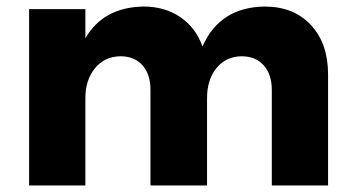

<svg xmlns="http://www.w3.org/2000/svg" viewBox="-20 -567 1077 587"><path d="M69 0V-539H241V-450Q296 -545 419 -547Q484 -547 531.5 -514.5Q579 -482 599 -425Q652 -545 789 -547Q878 -547 930.5 -490.5Q983 -434 983 -340V0H811V-292Q811 -340 786 -367.5Q761 -395 718 -395Q670 -394 641.5 -358.5Q613 -323 613 -267V0H440V-292Q440 -340 415.5 -367.5Q391 -395 348 -395Q299 -394 270 -358Q241 -322 241 -267V0Z"/></svg>

Font: Trueno
Style: Bd
Weight: 700
Designer: Julieta Ulanovsky
Foundry: Julieta Ulanovsky
Version: Version 3.001b